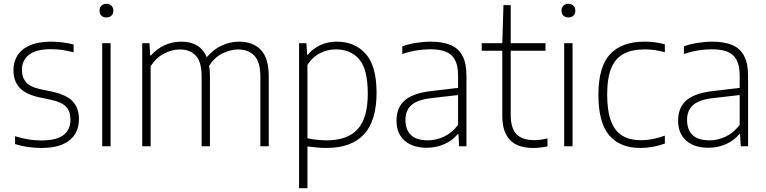

<svg xmlns="http://www.w3.org/2000/svg" viewBox="-20 -767 4020 1007"><path d="M59 -11.5V-52.5Q98 -40.5 131 -35.5Q164 -30.5 199 -30.5Q275.5 -30.5 312.5 -58.2Q349.5 -86 349.5 -139Q349.5 -183.5 326.8 -207.2Q304 -231 250.5 -243L184 -257Q113 -273 81.8 -308Q50.5 -343 50.5 -400Q50.5 -443.5 72 -477Q93.5 -510.5 137.5 -529.5Q181.5 -548.5 246 -548.5Q308.5 -548.5 366 -533.5V-492.5Q333 -501.5 305.5 -505.2Q278 -509 246.5 -509Q168.5 -509 131.8 -479.5Q95 -450 95 -401.5Q95 -360.5 117 -335.5Q139 -310.5 190.5 -299.5L256.5 -285.5Q331 -268.5 362.5 -234.2Q394 -200 394 -142Q394 -70.5 344 -30.8Q294 9 198 9Q122.5 9 59 -11.5Z M516 0V-540.5H560V0ZM502 -711Q502 -727 511.8 -737Q521.5 -747 538 -747Q554.5 -747 564.5 -737Q574.5 -727 574.5 -711Q574.5 -694.5 564.5 -685Q554.5 -675.5 538 -675.5Q521.5 -675.5 511.8 -685Q502 -694.5 502 -711Z M1389.5 -367V0H1345.5V-366Q1345.5 -441.5 1314.5 -474.5Q1283.5 -507.5 1228.5 -507.5Q1188.5 -507.5 1147.2 -487.2Q1106 -467 1077 -422Q1081 -396.5 1081 -367.5V0H1037.5V-366Q1037.5 -441.5 1007.5 -474.5Q977.5 -507.5 923 -507.5Q881.5 -507.5 840.2 -486Q799 -464.5 770 -419.5V0H726V-540.5H764L767.5 -476.5H772Q803.5 -512 844.2 -530.2Q885 -548.5 930.5 -548.5Q1030.5 -548.5 1064.5 -467Q1101 -510 1145.2 -529.2Q1189.5 -548.5 1234.5 -548.5Q1306.5 -548.5 1348 -505.5Q1389.5 -462.5 1389.5 -367Z M1548.5 -540.5H1587L1591 -480H1594.5Q1620 -511.5 1659.2 -530Q1698.5 -548.5 1746 -548.5Q1840.5 -548.5 1897.8 -485Q1955 -421.5 1955 -280.5Q1955 -133.5 1888.8 -62.2Q1822.5 9 1692 9Q1650.5 9 1592.5 1V220H1548.5ZM1909 -275.5Q1909 -403 1864.5 -455.5Q1820 -508 1741 -508Q1697 -508 1657.8 -487.8Q1618.5 -467.5 1592.5 -427V-42Q1613 -37 1640.5 -34Q1668 -31 1693.5 -31Q1802.5 -31 1855.8 -89.5Q1909 -148 1909 -275.5Z M2426.5 -369V0H2388L2384.5 -63.5H2380.5Q2352.5 -29.5 2310 -10.8Q2267.5 8 2218.5 8Q2144.5 8 2102 -29.5Q2059.5 -67 2059.5 -134.5Q2059.5 -203.5 2103.8 -241.2Q2148 -279 2243 -289.5L2382.5 -306V-370Q2382.5 -423.5 2365.8 -453.8Q2349 -484 2317.2 -496.2Q2285.5 -508.5 2235.5 -508.5Q2202.5 -508.5 2164.5 -502.5Q2126.5 -496.5 2090 -483.5V-524Q2121 -535.5 2161 -542Q2201 -548.5 2238 -548.5Q2301 -548.5 2342.2 -531.5Q2383.5 -514.5 2405 -475.2Q2426.5 -436 2426.5 -369ZM2382.5 -112V-268.5L2243.5 -252.5Q2171.5 -244.5 2139 -216.8Q2106.5 -189 2106.5 -138.5Q2106.5 -85.5 2136 -58.2Q2165.5 -31 2224 -31Q2268.5 -31 2309.8 -50.8Q2351 -70.5 2382.5 -112Z M2851.5 -41V0.5Q2814 9 2776 9Q2614.5 9 2614.5 -158.5V-501H2506.5V-540.5H2614.5L2620.5 -740H2658.5V-540.5H2841V-501H2658.5V-166Q2658.5 -94 2689 -63Q2719.5 -32 2781.5 -32Q2813.5 -32 2851.5 -41Z M2939 0V-540.5H2983V0ZM2925 -711Q2925 -727 2934.8 -737Q2944.5 -747 2961 -747Q2977.5 -747 2987.5 -737Q2997.5 -727 2997.5 -711Q2997.5 -694.5 2987.5 -685Q2977.5 -675.5 2961 -675.5Q2944.5 -675.5 2934.8 -685Q2925 -694.5 2925 -711Z M3118.5 -270Q3118.5 -416 3179.2 -482.2Q3240 -548.5 3361 -548.5Q3418.5 -548.5 3467 -534.5V-493Q3413.5 -508 3363.5 -508Q3295 -508 3251.5 -485Q3208 -462 3186.2 -410.2Q3164.5 -358.5 3164.5 -272Q3164.5 -184.5 3184.8 -131.5Q3205 -78.5 3244.5 -55Q3284 -31.5 3344 -31.5Q3398.5 -31.5 3467 -55.5V-14Q3403 9 3339 9Q3230.5 9 3174.5 -58Q3118.5 -125 3118.5 -270Z M3903.5 -369V0H3865L3861.5 -63.5H3857.5Q3829.5 -29.5 3787 -10.8Q3744.5 8 3695.5 8Q3621.5 8 3579 -29.5Q3536.5 -67 3536.5 -134.5Q3536.5 -203.5 3580.8 -241.2Q3625 -279 3720 -289.5L3859.5 -306V-370Q3859.5 -423.5 3842.8 -453.8Q3826 -484 3794.2 -496.2Q3762.5 -508.5 3712.5 -508.5Q3679.5 -508.5 3641.5 -502.5Q3603.5 -496.5 3567 -483.5V-524Q3598 -535.5 3638 -542Q3678 -548.5 3715 -548.5Q3778 -548.5 3819.2 -531.5Q3860.5 -514.5 3882 -475.2Q3903.5 -436 3903.5 -369ZM3859.5 -112V-268.5L3720.5 -252.5Q3648.5 -244.5 3616 -216.8Q3583.5 -189 3583.5 -138.5Q3583.5 -85.5 3613 -58.2Q3642.5 -31 3701 -31Q3745.5 -31 3786.8 -50.8Q3828 -70.5 3859.5 -112Z"/></svg>

Font: Encode Sans ExtraLight
Style: Regular
Weight: 275
Designer: Multiple Designers
Foundry: Impallari Type
Version: Version 2.000